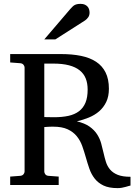

<svg xmlns="http://www.w3.org/2000/svg" viewBox="-20 -948 689 984"><path d="M429.2 -488.8Q429.2 -521 419.4 -545.7Q409.7 -570.3 388.4 -587.4Q367.2 -604.5 333.7 -613.3Q300.3 -622.1 252.9 -622.1H207V-348.1Q208 -348.1 213.9 -347.9Q219.7 -347.7 227.3 -347.7Q234.9 -347.7 242.9 -347.4Q251 -347.2 256.8 -347.2Q298.3 -347.2 330.6 -354.2Q362.8 -361.3 384.8 -377.9Q406.7 -394.5 418 -421.6Q429.2 -448.7 429.2 -488.8ZM648.9 2.9Q645.5 3.4 639.2 5.4Q632.8 7.3 624 9.8Q615.2 12.2 604.7 14.2Q594.2 16.1 583 16.1Q538.1 16.1 510.3 2.7Q482.4 -10.7 465.1 -33Q447.8 -55.2 438 -83.5Q428.2 -111.8 419.9 -141.4Q411.6 -170.9 401.6 -199.2Q391.6 -227.5 373.5 -249.8Q355.5 -272 326.7 -285.4Q297.9 -298.8 252 -298.8Q244.1 -298.8 236.3 -298.6Q228.5 -298.3 222.4 -297.9Q216.3 -297.4 211.9 -297.1Q207.5 -296.9 207 -296.9V-68.8Q207 -61.5 212.2 -54.7Q217.3 -47.9 228 -46.9L280.8 -43V0H32.2V-43L84 -46.9Q94.7 -47.9 100.3 -54.7Q106 -61.5 106 -68.8V-602.1Q106 -609.4 100.3 -616.2Q94.7 -623 84 -624L32.2 -627.9V-670.9H293Q350.1 -670.9 395.5 -661.6Q440.9 -652.3 472.7 -631.3Q504.4 -610.4 521.2 -576.4Q538.1 -542.5 538.1 -493.2Q538.1 -453.6 524.4 -425.3Q510.7 -397 488 -377.4Q465.3 -357.9 435.5 -345.7Q405.8 -333.5 374 -326.2Q414.6 -316.4 439 -299.1Q463.4 -281.7 477.5 -259.8Q491.7 -237.8 498.5 -213.1Q505.4 -188.5 510.7 -164.3Q516.1 -140.1 522.9 -118.2Q529.8 -96.2 544.2 -79.1Q558.6 -62 583.3 -52Q607.9 -42 648.9 -42ZM439 -883.3Q439 -869.6 432.4 -859.9Q425.8 -850.1 416 -843.3L263.7 -746.1H207L339.8 -901.4Q345.7 -907.7 350.6 -912.8Q355.5 -918 361.3 -921.4Q367.2 -924.8 374.8 -926.5Q382.3 -928.2 393.1 -928.2Q406.2 -928.2 415 -924.1Q423.8 -919.9 429.2 -913.6Q434.6 -907.2 436.8 -899.2Q439 -891.1 439 -883.3Z"/></svg>

Font: Charis SIL APac
Style: Regular
Weight: 400
Foundry: SIL International
Version: Version 5.000